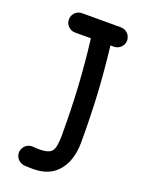

<svg xmlns="http://www.w3.org/2000/svg" viewBox="-140 -753 631 856"><g transform="rotate(20 176.0 -325.0)"><path d="M50.8 -643.1C50.8 -617.7 71.3 -597.2 96.7 -597.2H171.9C181.2 -522.5 187.5 -449.2 191.9 -377.4C196.3 -305.2 198.2 -228 198.2 -146.5C198.2 -108.9 193.8 -84 184.6 -71.8C175.3 -59.6 155.8 -53.2 126 -53.2C115.2 -53.2 104.5 -53.7 94.2 -54.7C69.3 -57.1 46.9 -37.6 44.4 -12.7C42.5 12.7 62 34.7 86.9 37.1C100.1 38.1 113.3 38.6 126 38.6C166 38.6 198.2 29.8 222.2 12.7C270.5 -22 290 -81.5 290 -146.5C290 -227.5 288.1 -304.2 284.2 -377C279.8 -449.7 273.4 -522.9 264.6 -597.2H280.8C306.2 -597.2 327.1 -617.7 327.1 -643.1C327.1 -668.5 306.2 -689 280.8 -689H96.7C71.3 -689 50.8 -668.5 50.8 -643.1Z"/></g></svg>

Font: Mikhak Medium
Style: Regular
Weight: 500
Designer: Amin Abedi
Version: Version 3.2